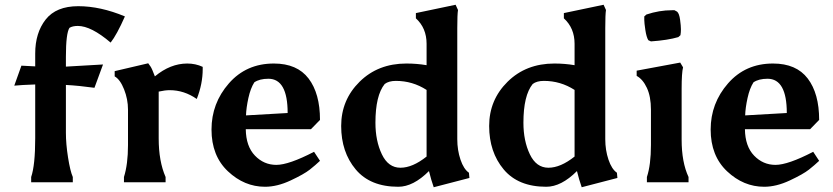

<svg xmlns="http://www.w3.org/2000/svg" viewBox="-20 -766 3503 807"><path d="M257 -208Q257 -161 266 -104Q275 -47 286 -22V0H111V-22Q128 -72 128 -185V-411Q69 -409 40 -406L70 -490L128 -487V-541Q128 -628 172 -684Q216 -740 309 -740Q402 -740 505 -697Q471 -620 445 -587Q363 -657 307 -657Q285 -657 272 -649Q257 -626 257 -527V-486Q301 -488 413 -495L377 -397Q312 -406 257 -409Z M676 0H501V-22Q518 -76 518 -156V-305Q518 -349 501.5 -390.5Q485 -432 462 -445V-467L603 -500L613 -486Q619 -477 631 -445Q696 -499 767 -499Q802 -499 832 -485Q832 -480 832 -476Q832 -413 807 -350Q754 -387 693 -387Q674 -387 647 -381V-184Q647 -88 676 -22Z M1094 19Q1007 19 938 -46Q869 -111 869 -221.5Q869 -332 942 -415.5Q1015 -499 1131 -499Q1229 -499 1277 -436Q1325 -373 1325 -262L1287 -223H1013Q1014 -151 1051.5 -112Q1089 -73 1141.5 -73Q1194 -73 1300 -128L1325 -90Q1306 -72 1282 -53Q1258 -34 1201.5 -7.5Q1145 19 1094 19ZM1108 -435Q1071 -435 1049 -420Q1033 -395 1024 -354Q1015 -313 1014 -281L1189 -291Q1189 -435 1108 -435Z M1654 19Q1536 19 1475 -54Q1414 -127 1414 -236.5Q1414 -346 1491.5 -422.5Q1569 -499 1688 -499Q1732 -499 1773 -492V-582Q1773 -648 1728 -689V-711L1895 -746L1905 -724Q1902 -705 1902 -648V-181Q1902 -135 1915.5 -95Q1929 -55 1951 -40L1953 -18L1803 21Q1792 -10 1783 -47Q1717 19 1654 19ZM1558 -250Q1558 -174 1585 -117.5Q1612 -61 1663 -61Q1714 -61 1773 -108V-388Q1714 -426 1644 -426Q1614 -426 1597 -413Q1558 -365 1558 -250Z M2276 19Q2158 19 2097 -54Q2036 -127 2036 -236.5Q2036 -346 2113.5 -422.5Q2191 -499 2310 -499Q2354 -499 2395 -492V-582Q2395 -648 2350 -689V-711L2517 -746L2527 -724Q2524 -705 2524 -648V-181Q2524 -135 2537.5 -95Q2551 -55 2573 -40L2575 -18L2425 21Q2414 -10 2405 -47Q2339 19 2276 19ZM2180 -250Q2180 -174 2207 -117.5Q2234 -61 2285 -61Q2336 -61 2395 -108V-388Q2336 -426 2266 -426Q2236 -426 2219 -413Q2180 -365 2180 -250Z M2826 -717Q2835 -709 2838.5 -683Q2842 -657 2842 -643Q2842 -629 2840 -618L2831 -610Q2787 -597 2716 -592L2705 -597Q2697 -610 2692.5 -640Q2688 -670 2688 -681.5Q2688 -693 2688 -697L2697 -705Q2751 -723 2804 -723H2815ZM2845 -393V-179Q2845 -84 2874 -22V0H2699V-22Q2716 -73 2716 -157V-305Q2716 -360 2699 -396.5Q2682 -433 2656 -447V-469L2839 -503L2851 -483Q2845 -460 2845 -393Z M3192 19Q3105 19 3036 -46Q2967 -111 2967 -221.5Q2967 -332 3040 -415.5Q3113 -499 3229 -499Q3327 -499 3375 -436Q3423 -373 3423 -262L3385 -223H3111Q3112 -151 3149.5 -112Q3187 -73 3239.5 -73Q3292 -73 3398 -128L3423 -90Q3404 -72 3380 -53Q3356 -34 3299.5 -7.5Q3243 19 3192 19ZM3206 -435Q3169 -435 3147 -420Q3131 -395 3122 -354Q3113 -313 3112 -281L3287 -291Q3287 -435 3206 -435Z"/></svg>

Font: Asul
Style: Bold
Weight: 700
Designer: Mariela Monsalve
Foundry: Mariela Monsalve
Version: Version 1.002